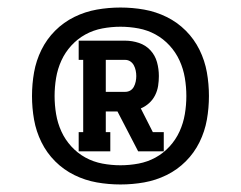

<svg xmlns="http://www.w3.org/2000/svg" viewBox="-20 -916 640 510"><path d="M300 -426Q268 -426 237 -431.5Q206 -437 177.5 -451Q149 -465 126.5 -487.5Q104 -510 90 -538.5Q76 -567 70.5 -598Q65 -629 65 -661Q65 -693 70.5 -724Q76 -755 90 -783.5Q104 -812 126.5 -834.5Q149 -857 177.5 -871Q206 -885 237 -890.5Q268 -896 300 -896Q332 -896 363 -890.5Q394 -885 422.5 -871Q451 -857 473.5 -834.5Q496 -812 510 -783.5Q524 -755 529.5 -724Q535 -693 535 -661Q535 -629 529.5 -598Q524 -567 510 -538.5Q496 -510 473.5 -487.5Q451 -465 422.5 -451Q394 -437 363 -431.5Q332 -426 300 -426ZM300 -477Q324 -477 348 -481.5Q372 -486 393 -497.5Q414 -509 430.5 -527Q447 -545 457 -567Q467 -589 471 -613Q475 -637 475 -661Q475 -685 471 -709Q467 -733 457 -755Q447 -777 430.5 -795Q414 -813 393 -824.5Q372 -836 348 -840.5Q324 -845 300 -845Q276 -845 252 -840.5Q228 -836 207 -824.5Q186 -813 169.5 -795Q153 -777 143 -755Q133 -733 129 -709Q125 -685 125 -661Q125 -637 129 -613Q133 -589 143 -567Q153 -545 169.5 -527Q186 -509 207 -497.5Q228 -486 252 -481.5Q276 -477 300 -477ZM189 -514V-565H201V-757H189V-808H312Q331 -808 349 -802Q367 -796 379.5 -782.5Q392 -769 397 -751Q402 -733 402 -714Q402 -701 400 -688Q398 -675 392 -663Q386 -651 376 -642Q366 -633 354 -628L386 -565H415V-514H347L292 -620H261V-565H273V-514ZM261 -672H312Q320 -672 326 -675.5Q332 -679 335.5 -685.5Q339 -692 340.5 -699.5Q342 -707 342 -714Q342 -721 340.5 -728.5Q339 -736 335.5 -742.5Q332 -749 326 -753Q320 -757 312 -757H261Z"/></svg>

Font: Iosevka HT Extended
Style: Bold
Weight: 700
Width: 7
Monospace: yes
Designer: Belleve Invis
Foundry: Belleve Invis
Version: Version 32.3.0; ttfautohint (v1.8.4)